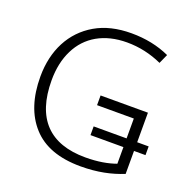

<svg xmlns="http://www.w3.org/2000/svg" viewBox="-129 -852 983 990"><g transform="rotate(20 362.0 -357.5)"><path d="M415 9.8C506.8 9.8 580.6 -6.3 647 -33.2V-159.2H710V-207H647V-369.1H387.2V-315.9H588.9V-207H408.2V-159.2H588.9V-67.9C545.4 -52.2 491.7 -42 421.9 -42C226.1 -42 123 -146.5 123 -356.9C123 -420.4 134.8 -476.1 158.7 -523.9C205.6 -619.1 297.9 -672.9 422.9 -672.9C489.7 -672.9 553.7 -658.7 615.2 -630.9L638.2 -682.1C575.2 -710.9 505.4 -725.1 428.2 -725.1C351.6 -725.1 285.6 -709.5 231 -677.7C121.6 -614.3 62 -499 62 -355C62 -241.2 91.3 -151.9 149.9 -87.4C208.5 -22.5 296.9 9.8 415 9.8Z"/></g></svg>

Font: Noto Reveo Sans
Style: Regular
Weight: 300
Designer: Monotype Design Team
Foundry: Monotype Imaging Inc.
Version: Version 2.007